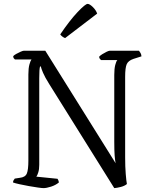

<svg xmlns="http://www.w3.org/2000/svg" viewBox="-20 -968 779 988"><path d="M204 0Q196 0 175 -3Q154 -6 128.5 -10.5Q103 -15 80.5 -20Q58 -25 47 -29Q47 -35 50 -40.5Q53 -46 56 -49L82 -53Q110 -56 118 -75Q126 -94 126 -142V-585Q126 -617 131.5 -636.5Q137 -656 142 -662H57Q54 -664 51 -668Q48 -672 48 -679Q52 -684 63.5 -690.5Q75 -697 86.5 -702Q98 -707 103 -707H213L575 -128Q572 -142 570 -167Q568 -192 568 -240V-582Q568 -614 573 -633.5Q578 -653 584 -659H500Q497 -661 494 -665Q491 -669 490 -676Q495 -682 506 -689Q517 -696 528.5 -701.5Q540 -707 545 -707H695Q699 -702 703 -695.5Q707 -689 708 -678L667 -665Q640 -656 632 -637.5Q624 -619 624 -573V-158Q624 -110 627 -73Q630 -36 633 -21Q621 -11 601.5 -6Q582 -1 568 0L233 -536Q211 -571 201.5 -593.5Q192 -616 190 -626H186Q182 -613 182 -566V-120Q182 -97 177 -81Q172 -65 167 -59L276 -48Q278 -45 280 -40.5Q282 -36 283 -29Q266 -15 242.5 -7.5Q219 0 204 0ZM315 -772Q307 -775 300 -780.5Q293 -786 290 -791Q338 -862 378.5 -905Q419 -948 431 -948Q441 -948 457.5 -932Q474 -916 480 -898Z"/></svg>

Font: Texturina 72pt Light
Style: Regular
Weight: 300
Designer: Guillermo Torres Carreño
Foundry: Omnibus-Type
Version: Version 1.002; ttfautohint (v1.8.3)